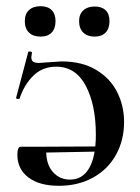

<svg xmlns="http://www.w3.org/2000/svg" viewBox="-20 -587 452 619"><path d="M329 -99 119 -95V-114L328 -115ZM380 -194Q380 -135 354 -88Q328 -41 280 -14.5Q232 12 170 12Q107 12 71.5 -15Q36 -42 36 -88Q36 -114 47 -114H130L129 -99Q129 -57 150.5 -32.5Q172 -8 206 -8Q246 -8 267.5 -45Q289 -82 289 -153Q289 -249 256.5 -310.5Q224 -372 161 -372Q117 -372 87.5 -343Q58 -314 43 -269Q43 -268 39 -268Q31 -268 32 -272L71 -419Q71 -421 76 -421Q79 -421 81.5 -419.5Q84 -418 83 -417Q81 -405 81 -403Q81 -392 87 -388Q93 -384 106 -384Q112 -384 132 -386Q174 -389 179 -389Q244 -389 289.5 -362Q335 -335 357.5 -290.5Q380 -246 380 -194ZM60 -519Q60 -542 73.5 -554.5Q87 -567 111 -567Q134 -567 146.5 -554.5Q159 -542 159 -519Q159 -495 146.5 -482Q134 -469 111 -469Q87 -469 73.5 -482Q60 -495 60 -519ZM235 -519Q235 -541 248.5 -553.5Q262 -566 285 -566Q308 -566 320.5 -554Q333 -542 333 -519Q333 -495 320.5 -482Q308 -469 285 -469Q262 -469 248.5 -482Q235 -495 235 -519Z"/></svg>

Font: Cormorant Infant SemiBold
Style: Regular
Weight: 600
Designer: Christian Thalmann (Catharsis Fonts)
Foundry: Catharsis Fonts
Version: Version 4.000